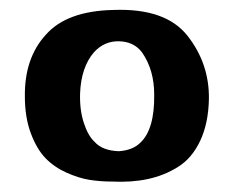

<svg xmlns="http://www.w3.org/2000/svg" viewBox="-20 -365 470 386"><path d="M141 -177Q140 -144 148.5 -118Q157 -92 170 -80Q186 -62 219 -61Q247 -63 262 -78Q291 -105 290 -175Q290 -224 266 -259Q250 -281 220 -282Q190 -283 169 -260Q143 -230 141 -177ZM357 -293Q401 -237 400 -166Q399 -117 382.5 -82Q366 -47 338 -29.5Q310 -12 277 -5Q244 2 205 0Q181 0 159.5 -3.5Q138 -7 113.5 -18Q89 -29 71.5 -47Q54 -65 42 -97Q30 -129 30 -171Q29 -248 72 -295Q114 -343 208 -345Q313 -349 357 -293Z"/></svg>

Font: RIT Keram
Style: Bold
Weight: 700
Designer: Sanesh MV
Version: Version 1.0